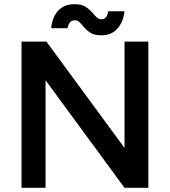

<svg xmlns="http://www.w3.org/2000/svg" viewBox="-20 -899 814 919"><path d="M83 -700H202L576 -191V-700H690V0H576L198 -515V0H83ZM376 -776Q364 -790 356.5 -796Q349 -802 339 -802Q325 -802 316.5 -794Q308 -786 303 -764H225Q230 -818 259 -848.5Q288 -879 337 -879Q370 -879 389 -867Q408 -855 427 -833Q439 -819 446.5 -813Q454 -807 465 -807Q480 -807 487.5 -816.5Q495 -826 498 -845H576Q570 -793 541.5 -761.5Q513 -730 465 -730Q432 -730 413 -742Q394 -754 376 -776Z"/></svg>

Font: Oak Sans SemiBold
Style: Regular
Weight: 600
Designer: Erik Kennedy, Walven
Foundry: Erik Kennedy, Walven
Version: Version 1.000